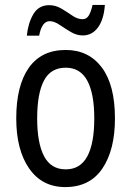

<svg xmlns="http://www.w3.org/2000/svg" viewBox="-20 -750 533 780"><path d="M447 -269Q447 -141 396 -65.5Q345 10 245 10Q151 10 98.5 -65.5Q46 -141 46 -269Q46 -402 97 -474.5Q148 -547 247 -547Q340 -547 393.5 -476Q447 -405 447 -269ZM131 -269Q131 -169 159 -115.5Q187 -62 247 -62Q306 -62 334.5 -114.5Q363 -167 363 -269Q363 -370 334.5 -422.5Q306 -475 247 -475Q186 -475 158.5 -422.5Q131 -370 131 -269ZM89 -605Q94 -656 115.5 -692.5Q137 -729 180 -729Q206 -729 229.5 -715Q253 -701 274 -686.5Q295 -672 315 -672Q332 -672 341 -687.5Q350 -703 356 -730H406Q402 -671 378 -638.5Q354 -606 316 -606Q291 -606 267 -620.5Q243 -635 221.5 -649.5Q200 -664 182 -664Q150 -664 139 -605Z"/></svg>

Font: Noto Sans Malayalam Condensed
Style: Regular
Weight: 400
Width: 3
Designer: Jelle Bosma - Monotype Design Team
Foundry: Monotype Imaging Inc.
Version: Version 2.104; ttfautohint (v1.8.4.7-5d5b)